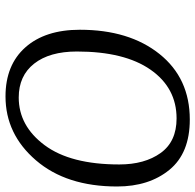

<svg xmlns="http://www.w3.org/2000/svg" viewBox="-26 -673 709 697"><g transform="rotate(90 328.5 -324.5)"><path d="M657 -395Q657 -211 562 -100.5Q467 10 330 10Q216 10 152 -62Q88 -134 88 -260Q88 -439 176 -549Q264 -659 414 -659Q536 -659 596.5 -585Q657 -511 657 -395ZM577 -403Q577 -495 535.5 -553Q494 -611 410 -611Q299 -611 233 -516.5Q167 -422 167 -249Q167 -150 211 -94Q255 -38 334 -38Q437 -38 507 -132Q577 -226 577 -403Z"/></g></svg>

Font: ArsenalItalic
Style: Italic
Weight: 400
Italic angle: -9°
Designer: Andrij Shevchenko
Foundry: Stairsfor.com
Version: Version 1.000